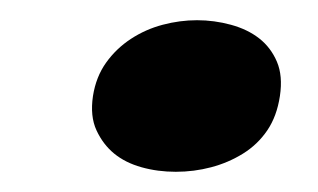

<svg xmlns="http://www.w3.org/2000/svg" viewBox="-20 -289 315 190"><path d="M72 -194Q75 -213 85 -227Q95 -241 109.5 -250.5Q124 -260 141 -264.5Q158 -269 175 -269Q192 -269 208.5 -264.5Q225 -260 236.5 -251Q248 -242 254 -228Q260 -214 257 -194Q254 -174 244.5 -160Q235 -146 220.5 -137Q206 -128 189 -123.5Q172 -119 154 -119Q136 -119 120 -123.5Q104 -128 93 -137Q82 -146 75.5 -160Q69 -174 72 -194Z"/></svg>

Font: Gamine
Style: Bold Italic
Weight: 700
Designer: Tapiwanashe Sebastian Garikayi
Version: Version 1.000